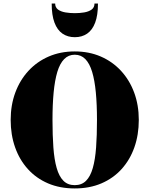

<svg xmlns="http://www.w3.org/2000/svg" viewBox="-20 -1049 839 1079"><path d="M400 10Q316.5 10 250 -18.5Q183.5 -47 136.5 -99Q89.5 -151 64.8 -221.2Q40 -291.5 40 -375Q40 -458.5 66 -528.8Q92 -599 140 -651Q188 -703 254 -731.5Q320 -760 400 -760Q480 -760 546 -731.5Q612 -703 660 -651Q708 -599 734 -528.8Q760 -458.5 760 -375Q760 -291.5 735.2 -221.2Q710.5 -151 663.5 -99Q616.5 -47 550 -18.5Q483.5 10 400 10ZM400 -8.5Q439 -8.5 463.5 -33Q488 -57.5 501.5 -104.8Q515 -152 520 -220Q525 -288 525 -375Q525 -462 518.5 -530Q512 -598 497.8 -645.2Q483.5 -692.5 459.5 -717Q435.5 -741.5 400 -741.5Q365 -741.5 340.8 -717Q316.5 -692.5 302.2 -645.2Q288 -598 281.5 -530Q275 -462 275 -375Q275 -288 280 -220Q285 -152 298.5 -104.8Q312 -57.5 336.5 -33Q361 -8.5 400 -8.5ZM400.5 -840Q360.5 -840 331.2 -860Q302 -880 286.2 -921.8Q270.5 -963.5 270.5 -1029H290Q290 -1007 306.2 -995.2Q322.5 -983.5 348 -979.2Q373.5 -975 400.5 -975Q427.5 -975 453 -979.2Q478.5 -983.5 494.8 -995.2Q511 -1007 511 -1029H530.5Q530.5 -963.5 514.8 -921.8Q499 -880 469.8 -860Q440.5 -840 400.5 -840Z"/></svg>

Font: Bodoni Moda 11pt Black
Style: Regular
Weight: 900
Designer: Owen Earl
Foundry: indestructible type
Version: Version 2.004